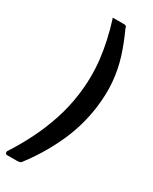

<svg xmlns="http://www.w3.org/2000/svg" viewBox="-273 -795 808 1013"><g transform="rotate(30 131.0 -288.5)"><path d="M-31 165Q-38 165 -40.5 159Q-43 153 -41 147Q1 83 37.5 10.5Q74 -62 100 -140.5Q126 -219 137 -300Q152 -411 140 -516Q128 -621 92 -736Q85 -742 96 -742H162Q174 -742 176 -726Q208 -657 229.5 -589Q251 -521 257.5 -446.5Q264 -372 252 -285Q235 -163 181.5 -49.5Q128 64 53 160Q44 165 31 165H-31Z"/></g></svg>

Font: Libre Franklin Thin SemiBold
Style: Italic
Weight: 600
Italic angle: -8°
Version: Version 3.000